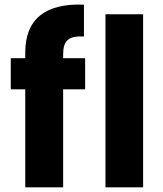

<svg xmlns="http://www.w3.org/2000/svg" viewBox="-20 -801 696 821"><path d="M88 -577V-552H26V-419H88V0H250V-419H344V-552H250V-568C250 -628 273 -648 339 -645V-781C174 -788 88 -719 88 -577ZM431 0H592V-740H431Z"/></svg>

Font: Malmofest
Style: Bold
Weight: 700
Designer: Jonny Pinhorn (Poppins), Kolossal
Version: Version 1.004;Glyphs 3.1.2 (3151)